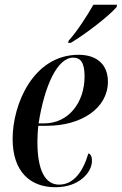

<svg xmlns="http://www.w3.org/2000/svg" viewBox="-20 -776 511 806"><path d="M268 -605 266 -596H277C341 -634 440 -711 470 -747L471 -756H372C344 -707 304 -645 268 -605ZM213 10C314 10 366 -54 366 -100C366 -121 360 -129 351 -132C329 -57 290 -1 228 -1C170 -1 137 -60 137 -181C137 -200 139 -236 141 -248H177C322 -248 433 -322 433 -433C433 -504 388 -546 310 -546C120 -546 33 -339 33 -193C33 -56 106 10 213 10ZM165 -258H142C167 -417 221 -534 287 -534C320 -534 335 -511 335 -455C335 -347 269 -258 165 -258Z"/></svg>

Font: Noto Serif Display Condensed Medium
Style: Italic
Weight: 500
Width: 3
Italic angle: -12°
Designer: Monotype Design Team
Foundry: Monotype Imaging Inc.
Version: Version 2.009